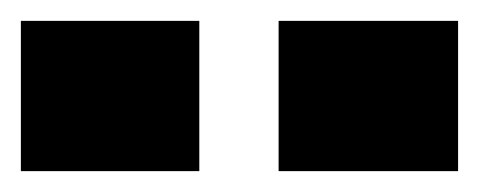

<svg xmlns="http://www.w3.org/2000/svg" viewBox="-20 -745 459 184"><path d="M0 -581V-725H171V-581ZM247 -581V-725H419V-581Z"/></svg>

Font: Archivo SemiExpanded Black
Style: Regular
Weight: 900
Width: 6
Designer: Hector Gatti
Foundry: Omnibus-Type
Version: Version 2.001